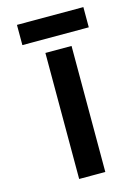

<svg xmlns="http://www.w3.org/2000/svg" viewBox="-134 -979 778 1064"><g transform="rotate(-15 255.0 -447.0)"><path d="M453 -904H72V-788H453ZM334 10V-713H184V10Z"/></g></svg>

Font: Bluebird
Style: SfBdExt
Weight: 700
Designer: Jasper
Foundry: Cannot Into Space Fonts
Version: Version 0.98